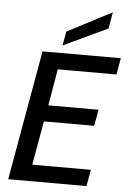

<svg xmlns="http://www.w3.org/2000/svg" viewBox="-62 -987 691 1031"><g transform="rotate(5 284.0 -471.0)"><path d="M22 0 146 -700H568L552 -611H236L202 -414H473L457 -326H186L144 -89H460L444 0ZM250 -741 264 -817 504 -942 488 -853Z"/></g></svg>

Font: Rethink Sans Medium
Style: Italic
Weight: 500
Italic angle: -10°
Designer: The Rethink Sans project authors (Hans Thiessen). DM Sans designed by Colophon Foundry.
Foundry: Rethink Communications LLC
Version: Version 1.001